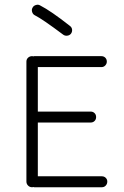

<svg xmlns="http://www.w3.org/2000/svg" viewBox="-20 -777 522 807"><path d="M408 10H124Q121 10 119 9Q118 10 115 10Q105 10 98 3Q91 -4 91 -14V-518Q91 -528 98 -534.5Q105 -541 115 -541Q118 -541 119 -540Q121 -541 124 -541H406Q416 -541 422.5 -534.5Q429 -528 429 -518Q429 -509 422.5 -502Q416 -495 406 -495H139V-308H361Q371 -308 377.5 -301.5Q384 -295 384 -285Q384 -275 377.5 -268.5Q371 -262 361 -262H139V-36H408Q418 -36 424.5 -29.5Q431 -23 431 -14Q431 -4 424.5 3Q418 10 408 10ZM246 -631Q158 -697 126 -713Q118 -717 115 -727Q112 -737 117 -745Q121 -753 131 -756Q141 -759 149 -754Q194 -731 274 -668Q282 -662 283 -652.5Q284 -643 278 -635Q272 -628 262.5 -627Q253 -626 246 -631Z"/></svg>

Font: Hoogli
Style: Regular
Weight: 400
Designer: Anand Singh Naorem
Foundry: Brand New Type
Version: Version 1.00 b007